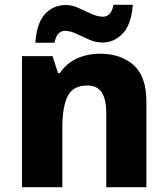

<svg xmlns="http://www.w3.org/2000/svg" viewBox="-20 -784 703 804"><path d="M399 -559Q486 -559 539.5 -511.5Q593 -464 593 -358V0H425V-311Q425 -368 406 -397Q387 -426 346 -426Q285 -426 263 -380.5Q241 -335 241 -250V0H72V-549H200L223 -478H231Q257 -518 301 -538.5Q345 -559 399 -559ZM128 -605Q134 -689 169 -726Q204 -763 256 -763Q282 -763 309 -750.5Q336 -738 362.5 -726Q389 -714 413 -714Q425 -714 437.5 -724.5Q450 -735 455 -764H536Q530 -681 494 -643.5Q458 -606 409 -606Q381 -606 353.5 -618Q326 -630 300 -642.5Q274 -655 250 -655Q238 -655 226 -644.5Q214 -634 208 -605Z"/></svg>

Font: Noto Sans Gujarati ExtraBold
Style: Regular
Weight: 800
Designer: Jelle Bosma - Monotype Design Team, Universal Thirst
Foundry: Monotype Imaging Inc.
Version: Version 2.106; ttfautohint (v1.8.4.7-5d5b)